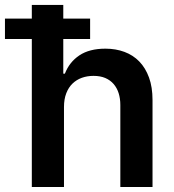

<svg xmlns="http://www.w3.org/2000/svg" viewBox="-61 -747 694 767"><path d="M548.3 0H419.7V-327.4Q419.7 -353.3 413 -374.6Q406.2 -396 392.9 -411.4Q379.6 -426.8 359.6 -435.4Q339.5 -443.9 312.5 -443.9Q287.6 -443.9 266.2 -436.3Q244.7 -428.6 228.7 -413.2Q212.7 -397.7 203.7 -374.3Q194.6 -350.9 194.6 -319.6V0H66.1V-591.3H-41.2V-672.6H66.1V-727.3H191.8V-672.6H299V-591.3H191.8V-452.8H198.2Q216.3 -499.3 256.2 -525.9Q296.2 -552.6 360.4 -552.6Q401.3 -552.6 435.9 -539.8Q470.5 -527 495.4 -501.4Q520.2 -475.9 534.3 -437.3Q548.3 -398.8 548.3 -347.3Z"/></svg>

Font: Linik Sans SemiBold
Style: Regular
Weight: 600
Designer: Fonts by Rasmus Andersson / Changes by Cristiano Sobral with parts from Marc Monis
Foundry: rsms
Version: Version 3.020; ttfautohint (v1.6)